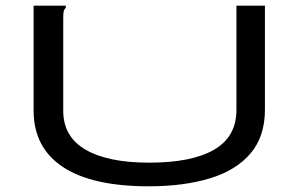

<svg xmlns="http://www.w3.org/2000/svg" viewBox="-20 -643 1040 674"><path d="M502 11Q303 11 200.5 -57Q98 -125 98 -255V-623H211V-616Q205 -610 203.5 -603Q202 -596 202 -579V-254Q202 -163 280.5 -117.5Q359 -72 504 -72Q653 -72 731.5 -117.5Q810 -163 810 -257V-623H910V-258Q910 -164 859.5 -104.5Q809 -45 717 -17Q625 11 502 11Z"/></svg>

Font: Inconsolata UltraExpanded Medium
Style: Regular
Weight: 500
Width: 9
Monospace: yes
Designer: Raph Levien, Cyreal, Brenton Simpson
Foundry: Raph Levien, Cyreal, Google
Version: Version 3.001; ttfautohint (v1.8.2.53-6de2)